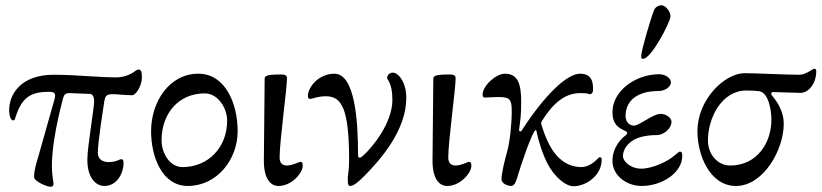

<svg xmlns="http://www.w3.org/2000/svg" viewBox="-20 -695 3132 732"><path d="M172 17C186 17 185 8 182 -10C180 -23 177 -44 178 -77C180 -126 189 -201 220 -319C224 -334 229 -340 245 -340L323 -337C333 -337 339 -324 339 -312C339 -280 313 -136 313 -86C313 -19 344 14 378 14C428 14 451 -38 451 -72C451 -83 450 -88 441 -88C439 -88 433 -85 425 -82C414 -78 403 -77 391 -77C371 -78 353 -88 353 -113C353 -154 373 -276 377 -305C381 -333 389 -336 411 -336C425 -336 457 -332 484 -332C499 -332 521 -370 521 -399C521 -422 518 -430 508 -430C503 -430 496 -424 485 -417C471 -409 451 -400 423 -400C394 -400 361 -402 326 -404C280 -407 231 -410 185 -410C55 -410 15 -331 15 -276C15 -250 22 -236 30 -236C38 -236 38 -246 40 -251C65 -326 99 -345 168 -345C191 -345 193 -336 188 -317L126 -98C118 -70 110 -47 110 -20C110 -4 158 17 172 17Z M696 14C806 14 886 -85 886 -195C886 -299 840 -414 736 -414C625 -414 556 -306 556 -195C556 -97 598 14 696 14ZM676 -58C627 -58 596 -111 596 -160C596 -263 661 -339 761 -339C810 -339 846 -284 846 -235C846 -133 774 -58 676 -58Z M1042 14C1092 14 1134 -36 1134 -62C1134 -73 1133 -78 1124 -78C1121 -78 1095 -64 1074 -64C1060 -64 1046 -70 1046 -95C1046 -155 1074 -358 1074 -394C1074 -405 1073 -411 1050 -411C997 -411 989 -406 989 -394L986 -86C985 -19 1008 14 1042 14Z M1315 14C1327 14 1344 1 1369 -24C1433 -89 1529 -199 1529 -322C1529 -383 1498 -418 1478 -418C1468 -418 1456 -412 1456 -397C1456 -391 1476 -379 1476 -314C1476 -226 1400 -134 1366 -103C1356 -94 1354 -94 1350 -94C1345 -94 1345 -102 1345 -107C1345 -226 1335 -414 1255 -414C1194 -414 1154 -362 1154 -330C1154 -320 1157 -318 1164 -318C1171 -318 1191 -328 1222 -328C1281 -328 1311 -286 1311 -84C1311 -49 1306 -23 1306 -20C1306 -1 1305 14 1315 14Z M1685 14C1735 14 1777 -36 1777 -62C1777 -73 1776 -78 1767 -78C1764 -78 1738 -64 1717 -64C1703 -64 1689 -70 1689 -95C1689 -155 1717 -358 1717 -394C1717 -405 1716 -411 1693 -411C1640 -411 1632 -406 1632 -394L1629 -86C1628 -19 1651 14 1685 14Z M2167 15C2212 15 2274 -24 2274 -87C2274 -91 2272 -96 2266 -96C2261 -96 2237 -58 2195 -58C2193 -58 2192 -58 2190 -58C2105 -64 2068 -142 2044 -220C2042 -226 2043 -229 2048 -237C2090 -303 2135 -340 2192 -340C2230 -340 2219 -336 2229 -336C2237 -336 2241 -344 2241 -352C2241 -375 2241 -414 2191 -414C2140 -414 2054 -328 1974 -205C1967 -194 1967 -194 1964 -194C1961 -194 1958 -197 1959 -201C1964 -238 1967 -255 1967 -307C1967 -376 1954 -414 1905 -414C1870 -414 1820 -367 1820 -335C1820 -325 1823 -323 1830 -323C1837 -323 1853 -325 1884 -325C1923 -325 1931 -315 1931 -273C1931 -221 1924 -156 1914 -119C1903 -80 1892 -33 1892 -12C1892 7 1919 14 1929 14C1943 14 1949 -8 1955 -28C1961 -50 2010 -199 2023 -199C2024 -199 2025 -198 2025 -196C2032 -160 2049 -106 2068 -70C2092 -24 2134 15 2167 15Z M2432 -471C2463 -471 2534 -608 2536 -631C2538 -647 2520 -675 2501 -675C2492 -675 2479 -669 2474 -657C2460 -623 2425 -502 2425 -484C2425 -475 2423 -471 2432 -471ZM2426 14C2505 14 2581 -37 2581 -100C2581 -113 2579 -117 2571 -117C2569 -117 2562 -110 2550 -101C2527 -81 2470 -52 2424 -52C2385 -52 2355 -79 2355 -100C2355 -129 2379 -157 2412 -169C2440 -179 2467 -180 2485 -180C2508 -180 2540 -203 2540 -231C2540 -246 2519 -261 2498 -261C2470 -261 2417 -216 2397 -216C2380 -216 2365 -230 2365 -252C2365 -315 2414 -348 2491 -348C2515 -348 2538 -364 2538 -381C2538 -398 2515 -412 2494 -412C2400 -412 2315 -346 2315 -268C2315 -220 2338 -208 2365 -195C2375 -190 2372 -184 2363 -177C2353 -170 2315 -137 2315 -81C2315 -26 2369 14 2426 14Z M2786 14C2890 14 2968 -123 2968 -223C2968 -276 2937 -314 2924 -330C2917 -338 2921 -344 2928 -344C2935 -344 3018 -341 3032 -341C3061 -341 3092 -374 3092 -424C3092 -429 3090 -433 3084 -433C3079 -433 3052 -410 3028 -410C2976 -410 2861 -416 2819 -416C2743 -416 2639 -316 2639 -195C2639 -102 2687 14 2786 14ZM2764 -64C2716 -64 2679 -106 2679 -160C2679 -245 2731 -350 2826 -350C2839 -350 2864 -349 2876 -347C2911 -340 2921 -272 2921 -239C2921 -149 2865 -64 2764 -64Z"/></svg>

Font: EB Garamond
Style: Regular
Weight: 400
Designer: Georg Duffner and Octavio Pardo
Foundry: Georg Duffner
Version: Version 1.000;PS 001.000;hotconv 1.0.88;makeotf.lib2.5.64775